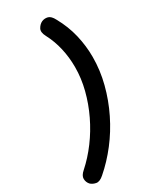

<svg xmlns="http://www.w3.org/2000/svg" viewBox="-291 -842 946 1151"><g transform="rotate(-30 181.5 -266.0)"><path d="M64 216Q35 242 11.5 237.5Q-12 233 -26 219Q-41 202 -41.5 179Q-42 156 -14 132Q42 82 90 17.5Q138 -47 173.5 -121Q209 -195 229 -273Q249 -351 249 -428Q249 -496 234.5 -559Q220 -622 191 -677Q172 -712 184.5 -734Q197 -756 217 -765Q237 -773 257.5 -767.5Q278 -762 295 -729Q335 -657 353 -581Q371 -505 371 -428Q371 -336 347.5 -245Q324 -154 282.5 -69.5Q241 15 185 87.5Q129 160 64 216Z"/></g></svg>

Font: Edu TAS Beginner
Style: Bold
Weight: 700
Version: Version 1.003